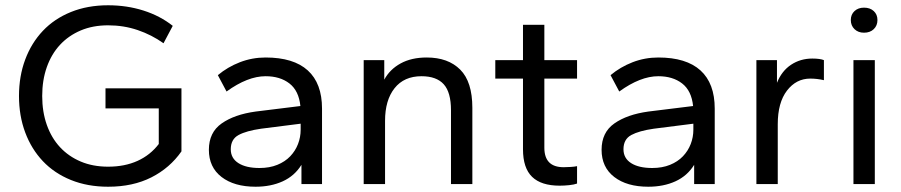

<svg xmlns="http://www.w3.org/2000/svg" viewBox="-20 -698 3416 728"><path d="M390 10Q312 10 249 -15.5Q186 -41 142.5 -87Q99 -133 75.5 -196Q52 -259 52 -334Q52 -409 75.5 -472Q99 -535 142.5 -581Q186 -627 249 -652.5Q312 -678 390 -678Q461 -678 524 -658Q587 -638 635 -600L600 -534Q555 -566 502 -584Q449 -602 390 -602Q332 -602 286 -582.5Q240 -563 207.5 -528Q175 -493 157.5 -443.5Q140 -394 140 -334Q140 -274 157.5 -224.5Q175 -175 207.5 -140Q240 -105 286 -85.5Q332 -66 390 -66Q453 -66 501.5 -88Q550 -110 582 -152V-287H380V-363H668V-124Q624 -61 554 -25.5Q484 10 390 10Z M949 10Q868 10 820 -27Q772 -64 772 -130Q772 -196 820.5 -230Q869 -264 949 -275L1119 -296Q1113 -354 1077.5 -381.5Q1042 -409 987 -409Q919 -409 839 -351L806 -413Q843 -444 889.5 -462Q936 -480 987 -480Q1093 -480 1147 -431Q1201 -382 1201 -286V0H1123V-73Q1097 -31 1052 -10.5Q1007 10 949 10ZM964 -61Q1002 -61 1031.5 -73Q1061 -85 1080.5 -105.5Q1100 -126 1110 -152Q1120 -178 1120 -206V-229L970 -210Q914 -202 884.5 -186Q855 -170 855 -132Q855 -98 884 -79.5Q913 -61 964 -61Z M1690 0V-280Q1690 -348 1662.5 -378.5Q1635 -409 1578 -409Q1512 -409 1476 -363.5Q1440 -318 1440 -240V0H1359V-470H1437V-396Q1458 -435 1499 -457.5Q1540 -480 1598 -480Q1679 -480 1725 -434Q1771 -388 1771 -289V0Z M2102 6Q2032 6 1997.5 -27.5Q1963 -61 1963 -132V-400H1858V-470H1963V-604H2044V-470H2168V-400H2044V-138Q2044 -64 2117 -64Q2129 -64 2144 -65Q2159 -66 2168 -68V-2Q2157 2 2138.5 4Q2120 6 2102 6Z M2438 10Q2357 10 2309 -27Q2261 -64 2261 -130Q2261 -196 2309.5 -230Q2358 -264 2438 -275L2608 -296Q2602 -354 2566.5 -381.5Q2531 -409 2476 -409Q2408 -409 2328 -351L2295 -413Q2332 -444 2378.5 -462Q2425 -480 2476 -480Q2582 -480 2636 -431Q2690 -382 2690 -286V0H2612V-73Q2586 -31 2541 -10.5Q2496 10 2438 10ZM2453 -61Q2491 -61 2520.5 -73Q2550 -85 2569.5 -105.5Q2589 -126 2599 -152Q2609 -178 2609 -206V-229L2459 -210Q2403 -202 2373.5 -186Q2344 -170 2344 -132Q2344 -98 2373 -79.5Q2402 -61 2453 -61Z M2848 0V-470H2926V-384Q2944 -429 2979.5 -452.5Q3015 -476 3060 -476Q3074 -476 3085.5 -474.5Q3097 -473 3104 -470V-394Q3078 -400 3052 -400Q2999 -400 2964 -354.5Q2929 -309 2929 -227V0Z M3216 0V-470H3297V0ZM3256 -574Q3234 -574 3220 -587.5Q3206 -601 3206 -622Q3206 -643 3220 -656Q3234 -669 3256 -669Q3279 -669 3293 -656Q3307 -643 3307 -622Q3307 -601 3293 -587.5Q3279 -574 3256 -574Z"/></svg>

Font: Gantari
Style: Regular
Weight: 400
Designer: Anugrah Pasau
Foundry: Lafontype
Version: Version 1.000; ttfautohint (v1.8.4)